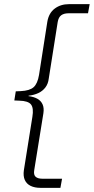

<svg xmlns="http://www.w3.org/2000/svg" viewBox="-20 -725 452 925"><path d="M175 180Q147 180 127.5 170.5Q108 161 99.5 142Q91 123 95 95L136 -162Q143 -204 129.5 -221.5Q116 -239 73 -240L49 -241L56 -285L80 -286Q123 -288 142 -305Q161 -322 168 -364L208 -620Q215 -662 243.5 -683.5Q272 -705 312 -705H412L404 -661H310Q288 -661 275 -651.5Q262 -642 258 -619L215 -347Q212 -321 198.5 -303.5Q185 -286 164.5 -276.5Q144 -267 118 -264L117 -262Q142 -259 159.5 -249.5Q177 -240 185 -222.5Q193 -205 189 -179L145 94Q141 117 151.5 126.5Q162 136 184 136H279L271 180Z"/></svg>

Font: Nunito Sans 7pt ExtraLight
Style: Italic
Weight: 250
Italic angle: -9°
Designer: Vernon Adams
Foundry: Vernon Adams
Version: Version 3.101;gftools[0.9.27]